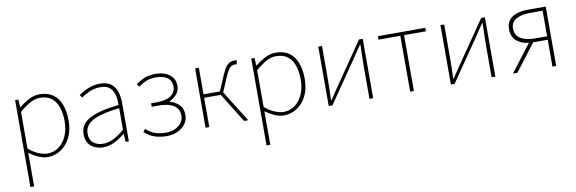

<svg xmlns="http://www.w3.org/2000/svg" viewBox="-51 -896 4568 1523"><g transform="rotate(-10 2233.0 -134.0)"><path d="M96 222V-478H122L126 -416H128Q164 -445 206.5 -467.5Q249 -490 294 -490Q359 -490 401.5 -460Q444 -430 465 -375Q486 -320 486 -246Q486 -165 456.5 -107.5Q427 -50 379 -19Q331 12 274 12Q240 12 202.5 -4Q165 -20 126 -48V42V222ZM276 -16Q328 -16 368 -45.5Q408 -75 431 -127Q454 -179 454 -246Q454 -307 438 -356Q422 -405 386.5 -433.5Q351 -462 292 -462Q255 -462 214 -440.5Q173 -419 126 -378V-82Q170 -46 209 -31Q248 -16 276 -16Z M722 12Q685 12 653.5 -1.5Q622 -15 603 -43.5Q584 -72 584 -117Q584 -197 660 -238.5Q736 -280 898 -298Q899 -337 890.5 -375Q882 -413 856 -437.5Q830 -462 780 -462Q729 -462 688 -442.5Q647 -423 624 -406L608 -428Q623 -440 649 -454.5Q675 -469 709 -479.5Q743 -490 782 -490Q838 -490 870 -465Q902 -440 915 -399Q928 -358 928 -310V0H902L898 -64H896Q859 -34 814.5 -11Q770 12 722 12ZM724 -16Q768 -16 809 -37Q850 -58 898 -98V-272Q793 -260 731.5 -239.5Q670 -219 643 -189Q616 -159 616 -118Q616 -63 648.5 -39.5Q681 -16 724 -16Z M1231 12Q1181 12 1136.5 -2.5Q1092 -17 1054 -52L1072 -74Q1108 -41 1146.5 -28.5Q1185 -16 1230 -16Q1269 -16 1302 -30Q1335 -44 1354.5 -69.5Q1374 -95 1374 -129Q1374 -183 1331.5 -210.5Q1289 -238 1212 -238H1154V-266H1198Q1275 -266 1313.5 -293Q1352 -320 1352 -366Q1352 -416 1316.5 -439Q1281 -462 1230 -462Q1181 -462 1148.5 -448.5Q1116 -435 1086 -412L1068 -434Q1098 -457 1136.5 -473.5Q1175 -490 1230 -490Q1272 -490 1307 -476Q1342 -462 1363 -435Q1384 -408 1384 -368Q1384 -328 1361 -300.5Q1338 -273 1302 -256V-252Q1343 -242 1374.5 -212Q1406 -182 1406 -128Q1406 -87 1383 -55.5Q1360 -24 1320.5 -6Q1281 12 1231 12Z M1546 0V-478H1576V-264H1708L1760 -386Q1779 -430 1795.5 -451Q1812 -472 1828.5 -479Q1845 -486 1864 -486Q1876 -486 1884 -482L1876 -452Q1872 -454 1869.5 -454Q1867 -454 1862 -454Q1843 -454 1825.5 -441Q1808 -428 1786 -378L1732 -252L1890 0H1856L1710 -236H1576V0Z M1998 222V-478H2024L2028 -416H2030Q2066 -445 2108.5 -467.5Q2151 -490 2196 -490Q2261 -490 2303.5 -460Q2346 -430 2367 -375Q2388 -320 2388 -246Q2388 -165 2358.5 -107.5Q2329 -50 2281 -19Q2233 12 2176 12Q2142 12 2104.5 -4Q2067 -20 2028 -48V42V222ZM2178 -16Q2230 -16 2270 -45.5Q2310 -75 2333 -127Q2356 -179 2356 -246Q2356 -307 2340 -356Q2324 -405 2288.5 -433.5Q2253 -462 2194 -462Q2157 -462 2116 -440.5Q2075 -419 2028 -378V-82Q2072 -46 2111 -31Q2150 -16 2178 -16Z M2538 0V-478H2568V-224Q2568 -184 2567 -137Q2566 -90 2564 -42H2568Q2583 -65 2603 -94.5Q2623 -124 2638 -146L2866 -478H2896V0H2866V-254Q2866 -294 2867.5 -341Q2869 -388 2870 -436H2866Q2851 -414 2831 -384.5Q2811 -355 2796 -332L2568 0Z M3194 0V-450H3018V-478H3400V-450H3224V0Z M3522 0V-478H3552V-224Q3552 -184 3551 -137Q3550 -90 3548 -42H3552Q3567 -65 3587 -94.5Q3607 -124 3622 -146L3850 -478H3880V0H3850V-254Q3850 -294 3851.5 -341Q3853 -388 3854 -436H3850Q3835 -414 3815 -384.5Q3795 -355 3780 -332L3552 0Z M4340 0V-216H4222Q4187 -216 4156.5 -224Q4126 -232 4102.5 -248Q4079 -264 4065.5 -289.5Q4052 -315 4052 -350Q4052 -397 4075 -425Q4098 -453 4138 -465.5Q4178 -478 4230 -478H4370V0ZM4240 -244H4340V-450H4240Q4169 -450 4126.5 -426.5Q4084 -403 4084 -350Q4084 -297 4126.5 -270.5Q4169 -244 4240 -244ZM4022 0 4198 -230 4224 -218 4058 0Z"/></g></svg>

Font: Source Sans Variable
Style: Regular
Weight: 200
Designer: Paul D. Hunt
Foundry: Adobe Systems Incorporated
Version: Version 3.006;hotconv 1.0.111;makeotfexe 2.5.65597